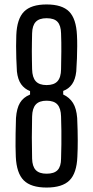

<svg xmlns="http://www.w3.org/2000/svg" viewBox="-20 -827 415 854"><path d="M187.2 7.2Q117.7 7.2 85.6 -24.8Q53.6 -56.8 50.3 -129.8Q49.4 -151.6 49.1 -176.6Q48.7 -201.6 49.4 -232.2Q50.1 -262.9 51.1 -302.1Q54.2 -345.2 68.8 -369.6Q83.4 -394.1 113.7 -406.5V-421.8Q89 -431.5 74 -452.4Q59.1 -473.4 55.2 -509.4Q53.5 -539.3 52.5 -567.6Q51.6 -596 51.6 -621.8Q51.6 -647.7 52.5 -670.6Q55.4 -743.6 87 -775.4Q118.5 -807.2 187.2 -807.2Q256.3 -807.2 287.6 -775.4Q318.9 -743.6 322.3 -670.6Q323.6 -647.7 323.4 -621.8Q323.3 -596 322.3 -567.6Q321.3 -539.3 319.2 -509.4Q315.3 -473.4 300.4 -452.4Q285.5 -431.5 261.1 -422.6V-406.7Q289.4 -393.5 304.7 -369Q320 -344.6 323.3 -302.1Q325.8 -243.5 325.8 -203.1Q325.9 -162.8 324.1 -129.8Q321.2 -56.8 289.2 -24.8Q257.3 7.2 187.2 7.2ZM187.2 -54.4Q221.1 -54.4 236.3 -70.6Q251.6 -86.9 251.6 -121.7Q252.8 -154.6 253 -185Q253.2 -215.3 253 -245.7Q252.8 -276.1 251.6 -308.6Q250.8 -345 235.5 -362.1Q220.3 -379.1 187.2 -379.1Q154.5 -379.1 139.1 -362.1Q123.6 -345 122.8 -308.6Q121.6 -259.6 121.6 -215.1Q121.6 -170.7 122.8 -121.7Q123.6 -86.9 139.1 -70.6Q154.5 -54.4 187.2 -54.4ZM187.2 -448.6Q220.3 -448.6 235.7 -465.6Q251.2 -482.7 251.6 -519.1Q252.4 -561.3 252.8 -598.9Q253.2 -636.6 251.6 -678.7Q250.8 -713.5 235.9 -729.8Q221.1 -746 187.2 -746Q154.5 -746 139.1 -729.8Q123.6 -713.5 122.8 -678.7Q122.4 -657.6 122 -637.9Q121.6 -618.2 121.6 -598.9Q121.6 -579.5 122 -559.8Q122.4 -540.1 122.8 -519.1Q123.6 -482.7 139.1 -465.6Q154.5 -448.6 187.2 -448.6Z"/></svg>

Font: Big Shoulders Thin
Style: Regular
Weight: 100
Designer: Patric King
Foundry: XO Type Co
Version: Version 2.002